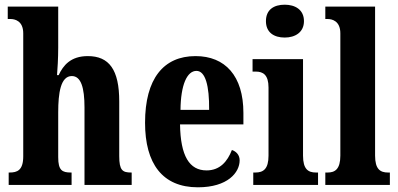

<svg xmlns="http://www.w3.org/2000/svg" viewBox="-20 -788 1697 818"><path d="M17 0H285V-53H282C245 -53 228 -62 228 -118V-309C228 -391 238 -464 286 -464C325 -464 340 -415 340 -330V0H541V-53H539C502 -53 488 -62 488 -123V-356C488 -491 445 -549 354 -549C281 -549 249 -509 230 -468H223C225 -492 228 -540 228 -585V-760H13V-707H25C42 -707 79 -700 79 -646V-122C79 -62 53 -53 21 -53H17Z M823 10C950 10 1001 -53 1001 -105C1001 -128 986 -143 968 -149C949 -100 917 -62 860 -62C787 -62 749 -123 747 -258H1017V-307C1017 -465 939 -549 813 -549C677 -549 598 -453 598 -265C598 -91 672 10 823 10ZM871 -320H749C750 -427 777 -486 817 -486C855 -486 872 -423 871 -320Z M1193 -628C1237 -628 1275 -650 1275 -698C1275 -747 1237 -768 1193 -768C1147 -768 1113 -747 1113 -698C1113 -650 1147 -628 1193 -628ZM1059 0H1335V-53H1326C1293 -53 1271 -67 1271 -125V-536H1056V-483H1070C1101 -483 1124 -469 1124 -415V-125C1124 -68 1102 -53 1068 -53H1059Z M1366 0H1641V-53H1633C1600 -53 1578 -67 1578 -125V-760H1366V-707H1376C1393 -707 1430 -700 1430 -646V-125C1430 -67 1407 -53 1376 -53H1366Z"/></svg>

Font: Noto Serif Thai ExtraCondensed ExtraBold
Style: Regular
Weight: 800
Width: 2
Designer: Monotype Design Team
Foundry: Monotype Imaging Inc.
Version: Version 2.002